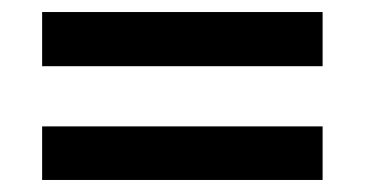

<svg xmlns="http://www.w3.org/2000/svg" viewBox="-20 -441 606 319"><path d="M50 -331V-421H516V-331ZM50 -142V-231H516V-142Z"/></svg>

Font: Lexend Medium
Style: Regular
Weight: 500
Designer: Bonnie Shaver-Troup, Thomas Jockin
Foundry: Lexend
Version: Version 1.005